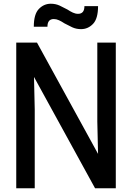

<svg xmlns="http://www.w3.org/2000/svg" viewBox="-20 -1008 707 1028"><path d="M505 -852ZM414 -852Q388 -852 366.5 -862Q345 -872 325 -883Q310 -893 296 -899.5Q282 -906 268 -906Q234 -906 234 -865H161Q161 -932 188 -960Q215 -988 252 -988Q278 -988 299.5 -978Q321 -968 341 -957Q356 -947 370 -940.5Q384 -934 398 -934Q432 -934 432 -975H505Q505 -908 478 -880Q451 -852 414 -852ZM600 0H489L162 -596L166 -423V0H67V-780H178L505 -184L501 -357V-780H600Z"/></svg>

Font: Tanohe Sans Medium
Style: Regular
Weight: 500
Designer: Village Type and Design LLC
Foundry: Cooper Hewitt Smithsonian Design Museum
Version: Version 1.00;September 29, 2021;FontCreator 13.0.0.2655 64-b